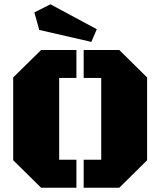

<svg xmlns="http://www.w3.org/2000/svg" viewBox="-20 -883 754 903"><path d="M258.3 -131.8H339.4V0H173.3L42 -129.4V-518.6L173.3 -647.9H339.4V-516.6H258.3ZM456.1 -516.6H373.5V-647.9H541L671.9 -518.6V-129.4L541 0H373.5V-131.8H456.1ZM435.1 -745.6 409.7 -686 164.6 -742.2 141.6 -824.7 217.3 -862.8Z"/></svg>

Font: Black Ops One [rus by aLiNcE]
Style: Regular
Weight: 400
Designer: James Grieshaber
Foundry: James Grieshaber
Version: Version 1.002;May 25, 2024;FontCreator 13.0.0.2680 64-bit